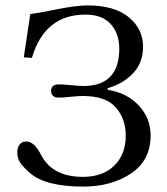

<svg xmlns="http://www.w3.org/2000/svg" viewBox="-20 -678 618 710"><path d="M44 -115Q44 -133 53 -144Q62 -155 77 -155Q107 -155 133 -103Q175 -24 287 -24Q360 -24 402.5 -65.5Q445 -107 445 -176Q445 -239 408 -281Q371 -323 287 -323Q270 -323 240.5 -320Q211 -317 198 -317Q169 -317 169 -342Q169 -366 198 -366Q212 -366 243 -363Q274 -360 288 -360Q421 -360 421 -498Q421 -554 389.5 -589Q358 -624 296 -624Q145 -624 98 -464L68 -466L92 -626Q118 -629 190 -643.5Q262 -658 304 -658Q403 -658 456 -614.5Q509 -571 509 -505Q509 -446 472 -407Q435 -368 378 -352V-346Q449 -335 493 -288Q537 -241 537 -177Q537 -85 464.5 -36.5Q392 12 288 12Q147 12 90 -39Q66 -60 55 -76Q44 -92 44 -115Z"/></svg>

Font: Linux Libertine Initials O
Style: Initials
Weight: 400
Designer: Philipp H. Poll
Foundry: Philipp H. Poll
Version: Version 5.0.6